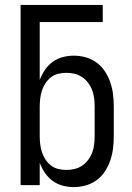

<svg xmlns="http://www.w3.org/2000/svg" viewBox="-20 -755 540 783"><path d="M281 8Q258 8 235.5 2Q213 -4 194.5 -17.5Q176 -31 163 -50.5Q150 -70 142 -91V0H64V-735H399V-665H142V-429Q150 -450 163 -469.5Q176 -489 194.5 -502.5Q213 -516 235.5 -522Q258 -528 281 -528Q306 -528 330.5 -521Q355 -514 375 -499Q395 -484 408.5 -463Q422 -442 430 -418.5Q438 -395 441 -370Q444 -345 444 -320V-200Q444 -175 441 -150Q438 -125 430 -101.5Q422 -78 408.5 -57Q395 -36 375 -21Q355 -6 330.5 1Q306 8 281 8ZM251 -62Q268 -62 284.5 -66Q301 -70 315 -79.5Q329 -89 339.5 -103Q350 -117 356 -133Q362 -149 364 -166Q366 -183 366 -200V-320Q366 -337 364 -354Q362 -371 356 -387Q350 -403 339.5 -417Q329 -431 315 -440.5Q301 -450 284.5 -454Q268 -458 251 -458Q234 -458 217.5 -454Q201 -450 188 -440Q175 -430 165.5 -415.5Q156 -401 151 -385.5Q146 -370 144 -353.5Q142 -337 142 -320V-200Q142 -183 144 -166.5Q146 -150 151 -134.5Q156 -119 165.5 -104.5Q175 -90 188 -80Q201 -70 217.5 -66Q234 -62 251 -62Z"/></svg>

Font: Iosevka www.saffi
Style: Regular
Weight: 400
Monospace: yes
Designer: Belleve Invis
Foundry: Belleve Invis
Version: Version 22.0.2; ttfautohint (v1.8.3)